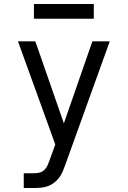

<svg xmlns="http://www.w3.org/2000/svg" viewBox="-20 -727 640 962"><path d="M99 215V141H148Q163 141 177 138Q191 135 201.5 125Q212 115 218 102Q224 89 229 75Q229 74 229 74Q229 74 229 74L257 -3L158 -277L70 -520H157L300 -109L443 -520H530L307 99Q301 116 294 132.5Q287 149 276 163.5Q265 178 250.5 189Q236 200 219 206Q202 212 184 213.5Q166 215 148 215ZM150 -633V-707H450V-633Z"/></svg>

Font: Zed Sans Extended
Style: Regular
Weight: 400
Width: 7
Designer: Belleve Invis
Foundry: Belleve Invis
Version: Version 1.0.0; ttfautohint (v1.8.4)